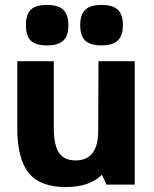

<svg xmlns="http://www.w3.org/2000/svg" viewBox="-20 -748 626 778"><path d="M410 0 411 -1 393 -40Q344 10 246 10Q143 10 96.5 -47Q50 -104 50 -230V-500H198V-230Q198 -160 219 -129Q240 -98 286 -98Q378 -98 378 -218L379 -500H526V0ZM171 -728Q216 -728 236.5 -708.5Q257 -689 257 -646Q257 -603 236.5 -583.5Q216 -564 171 -564Q125 -564 105 -583Q85 -602 85 -646Q85 -690 105 -709Q125 -728 171 -728ZM391 -728Q437 -728 457.5 -708.5Q478 -689 478 -646Q478 -603 457 -583.5Q436 -564 391 -564Q346 -564 325.5 -583.5Q305 -603 305 -646Q305 -689 325.5 -708.5Q346 -728 391 -728Z"/></svg>

Font: Fivo Sans
Style: Regular
Weight: 700
Designer: Alexander Slobzheninov
Foundry: Alexander Slobzheninov
Version: 1.0